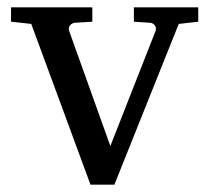

<svg xmlns="http://www.w3.org/2000/svg" viewBox="-20 -502 568 522"><path d="M466 -437 519 -443V-482H344V-443L389 -440C398 -439 407 -430 403 -418L280 -105L168 -418C164 -430 174 -439 183 -440L231 -443V-482H10V-443L65 -437L226 0H291Z"/></svg>

Font: Veleka
Style: Regular
Weight: 400
Designer: Stefan Peev, Context Ltd, 2016; SIL International, 1997-2014.
Foundry: Stefan Peev, Context Ltd, 2016
Version: Version 1.000